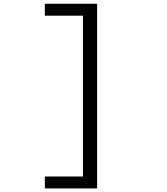

<svg xmlns="http://www.w3.org/2000/svg" viewBox="-20 -824 908 1047"><path d="M509.5 203.5H224.5V138.5H432.5V-738.5H224.5V-803.5H509.5Z"/></svg>

Font: Trispace SemiExpanded Light
Style: Regular
Weight: 300
Width: 6
Designer: Tyler Finck
Foundry: Etcetera Type Company
Version: Version 1.210; ttfautohint (v1.8.3)